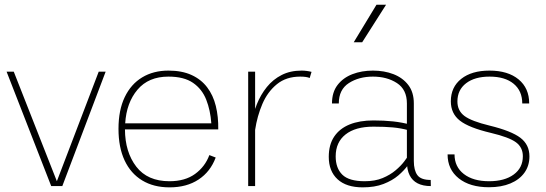

<svg xmlns="http://www.w3.org/2000/svg" viewBox="-20 -786 2308 811"><path d="M397 -483.4 220.2 -20.5 38.1 -483.4H7.8L196.3 0H243.2L426.3 -483.4Z M507.8 -239.3H901.9Q902.8 -293 891.6 -338.4Q880.4 -383.8 855 -417.2Q829.6 -450.7 789.1 -469.2Q748.5 -487.8 691.4 -487.8Q627.9 -487.8 580.6 -459.2Q533.2 -430.7 506.8 -375.7Q480.5 -320.8 480.5 -241.7Q480.5 -163.6 506.3 -108.4Q532.2 -53.2 580.6 -23.9Q628.9 5.4 696.3 5.4Q768.6 5.4 818.6 -27.6Q868.7 -60.5 891.1 -120.6L864.3 -130.9Q846.2 -82 804 -51.3Q761.7 -20.5 695.8 -20.5Q603 -20.5 555.7 -82Q508.3 -143.6 507.8 -239.3ZM508.8 -265.1Q514.2 -352.1 560.8 -407.2Q607.4 -462.4 691.4 -462.4Q757.3 -462.4 795.4 -436Q833.5 -409.7 851.1 -365Q868.7 -320.3 872.6 -265.1Z M1028.3 -483.4V0H1057.6V-263.7V-483.4ZM1288.1 -456.5 1295.9 -482.4Q1286.6 -484.9 1275.9 -486.3Q1265.1 -487.8 1253.9 -487.8Q1206.1 -487.8 1169.7 -469.2Q1133.3 -450.7 1107.2 -418.5Q1081.1 -386.2 1064.9 -345.7Q1048.8 -305.2 1042 -261.2L1057.6 -237.3Q1066.4 -295.9 1088.4 -347.2Q1110.4 -398.4 1149.7 -430.4Q1189 -462.4 1248 -462.4Q1275.4 -462.4 1288.1 -456.5Z M1555.2 -487.8Q1507.8 -487.8 1468.5 -472.7Q1429.2 -457.5 1405.8 -427Q1382.3 -396.5 1382.3 -349.1H1411.1Q1411.1 -407.7 1453.6 -435.1Q1496.1 -462.4 1555.2 -462.4Q1614.7 -462.4 1656.7 -435.1Q1698.7 -407.7 1698.7 -349.1V-104Q1698.7 -68.8 1710.2 -45.9Q1721.7 -22.9 1744.1 -11.5Q1766.6 0 1799.8 0L1799.3 -25.9Q1757.8 -25.9 1742.9 -46.4Q1728 -66.9 1728 -106V-349.1Q1728 -396.5 1704.6 -427Q1681.2 -457.5 1642.1 -472.7Q1603 -487.8 1555.2 -487.8ZM1724.6 -122.6 1707.5 -132.8Q1701.2 -122.6 1687.5 -104.2Q1673.8 -85.9 1651.1 -66.7Q1628.4 -47.4 1596.2 -33.9Q1564 -20.5 1520.5 -20.5Q1454.1 -20.5 1426 -48.1Q1397.9 -75.7 1397.9 -125.5Q1397.9 -185.1 1439.5 -218Q1481 -251 1557.6 -251Q1605 -251 1639.6 -247.8Q1674.3 -244.6 1707.5 -235.4L1716.3 -258.8Q1679.2 -269 1640.4 -273.2Q1601.6 -277.3 1557.6 -277.3Q1499 -277.3 1456.8 -260.3Q1414.6 -243.2 1391.6 -209Q1368.7 -174.8 1368.7 -123.5Q1368.7 -63 1405.8 -28.8Q1442.9 5.4 1512.2 5.4Q1563 5.4 1600.1 -9Q1637.2 -23.4 1662.4 -44.9Q1687.5 -66.4 1702.6 -87.6Q1717.8 -108.9 1724.6 -122.6ZM1570.3 -766.1 1474.1 -607.4H1509.8L1610.8 -766.1Z M2047.4 -487.8Q1972.2 -487.8 1928.2 -452.9Q1884.3 -418 1884.3 -357.9Q1884.3 -306.6 1922.4 -276.6Q1960.4 -246.6 2053.7 -224.6Q2129.9 -206.5 2159.2 -185.1Q2188.5 -163.6 2188.5 -126Q2188.5 -77.1 2149.9 -48.8Q2111.3 -20.5 2045.9 -20.5Q1978.5 -20.5 1939.2 -51Q1899.9 -81.5 1899.9 -133.8H1870.6Q1870.6 -70.3 1917.7 -32.7Q1964.8 4.9 2045.4 4.9Q2097.7 4.9 2136 -11.2Q2174.3 -27.3 2195.3 -56.6Q2216.3 -85.9 2216.3 -125.5Q2216.3 -174.8 2178.2 -203.9Q2140.1 -232.9 2048.3 -255.4Q1971.7 -273.9 1941.9 -296.1Q1912.1 -318.4 1912.1 -357.4Q1912.1 -406.2 1948.7 -434.3Q1985.4 -462.4 2047.9 -462.4Q2112.8 -462.4 2149.4 -432.4Q2186 -402.3 2186 -349.1H2215.3Q2215.3 -413.6 2170.4 -450.7Q2125.5 -487.8 2047.4 -487.8Z"/></svg>

Font: Estedad-FD-VF Thin
Style: Regular
Weight: 100
Designer: Amin Abedi
Version: Version 5.0